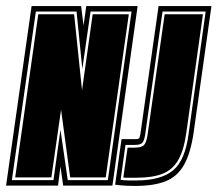

<svg xmlns="http://www.w3.org/2000/svg" viewBox="-46 -611 716 632"><path d="M-26 0 58 -591H221L229 -527L238 -591H407L324 0H162L153 -63L145 0ZM-7 -18H130L153 -184L177 -18H309L387 -573H252L225 -384L206 -573H72ZM4 -27 80 -564H198L224 -314L259 -564H378L302 -27H185L155 -250L123 -27ZM399 1Q392 1 374 0.5Q356 0 333 -3L354 -153H401Q409 -153 411.5 -155.5Q414 -158 416 -169L476 -591H650L591 -172Q581 -106 559.5 -68Q538 -30 499.5 -14.5Q461 1 399 1ZM379 -17H402Q484 -17 524 -50.5Q564 -84 575 -172L631 -573H489L432 -169Q429 -148 422.5 -141Q416 -134 398 -134H367L351 -19Q357 -18 364 -17.5Q371 -17 379 -17ZM381 -26Q374 -26 368.5 -26Q363 -26 360 -27L374 -125H397Q420 -125 428 -133.5Q436 -142 440 -169L496 -564H622L567 -172Q559 -116 540.5 -84Q522 -52 489 -39Q456 -26 403 -26Z"/></svg>

Font: Alumni Sans Collegiate One
Style: Italic
Weight: 400
Italic angle: -8°
Designer: Robert E. Leuschke
Foundry: Robert E. Leuschke
Version: Version 1.100